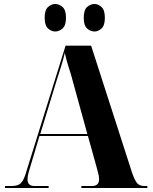

<svg xmlns="http://www.w3.org/2000/svg" viewBox="-20 -943 767 963"><path d="M5 0H224V-10H152Q118 -10 118 -44Q118 -58 123.5 -78Q129 -98 135 -117L178 -261H421L463 -110Q465 -100 471 -80Q477 -60 477 -44Q477 -10 441 -10H388V0H719V-10H705Q680 -10 668 -24Q656 -38 642 -78L437 -714H309L107 -66Q96 -34 82 -22Q68 -10 36 -10H5ZM182 -271 267 -549Q272 -564 285 -605Q298 -646 305 -678Q312 -646 322 -613.5Q332 -581 336 -569L418 -271ZM454 -785Q472 -785 489 -800Q506 -815 506 -854Q506 -893 489 -908Q472 -923 454 -923Q434 -923 417 -908Q400 -893 400 -854Q400 -815 417 -800Q434 -785 454 -785ZM257 -785Q276 -785 293.5 -800Q311 -815 311 -854Q311 -893 293.5 -908Q276 -923 257 -923Q238 -923 221 -908Q204 -893 204 -854Q204 -815 221 -800Q238 -785 257 -785Z"/></svg>

Font: Noto Serif Display SemiCondensed Extra
Style: Regular
Weight: 800
Width: 4
Designer: Monotype Design Team
Foundry: Monotype Imaging Inc.
Version: Version 1.900